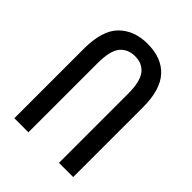

<svg xmlns="http://www.w3.org/2000/svg" viewBox="-206 -835 946 946"><g transform="rotate(45 267.0 -362.0)"><path d="M60 0V-484Q60 -612 116 -668Q172 -724 265 -724Q364 -724 417 -666Q470 -608 470 -487V0H371V-480Q371 -566 343.5 -601.5Q316 -637 265 -637Q215 -637 186.5 -603Q158 -569 158 -480V0Z"/></g></svg>

Font: Noto Sans Georgian ExtraCondensed Medium
Style: Regular
Weight: 500
Width: 2
Designer: Monotype Design Team, Akaki Razmadze
Foundry: Google LLC
Version: Version 2.005; ttfautohint (v1.8.4.7-5d5b)